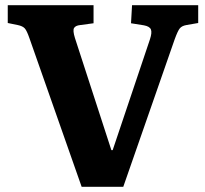

<svg xmlns="http://www.w3.org/2000/svg" viewBox="-20 -723 795 743"><path d="M296 0 94 -575Q84 -604 76 -613Q68 -622 49 -626L10 -634V-703H342V-633L290 -626Q272 -624 266.5 -614.5Q261 -605 270 -576L411 -142H416L560 -570Q569 -597 564 -609Q559 -621 537 -625L487 -633L491 -703H747V-634L701 -626Q684 -623 676 -613.5Q668 -604 656 -571L457 0Z"/></svg>

Font: Literata 18pt
Style: Bold
Weight: 700
Designer: Latin by Veronika Burian and Jose Scaglione. Greek by Irene Vlachou. Cyrillic by Vera Evstafieva.
Foundry: TypeTogether
Version: Version 3.103;gftools[0.9.29]